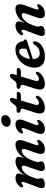

<svg xmlns="http://www.w3.org/2000/svg" viewBox="1187 -1937 762 3176"><g transform="rotate(-90 1568.0 -349.0)"><path d="M340.5 -108 405 -291Q419.5 -332.5 415 -351.2Q410.5 -370 386.5 -370Q361.5 -370 331.8 -350.2Q302 -330.5 274.2 -292.8Q246.5 -255 227 -201.5Q211.5 -159 205 -138Q198.5 -117 198.5 -103.5Q198.5 -89 203.5 -76.8Q208.5 -64.5 208.5 -48.5Q208.5 -21 178.2 -4.5Q148 12 95.5 12Q54.5 12 46.2 -20Q38 -52 60 -106.5L135 -305Q150 -343 147.2 -358Q144.5 -373 130.5 -373Q117 -373 96 -356.5Q76.5 -343 64.5 -349.5Q56.5 -354.5 56.2 -366.2Q56 -378 65 -393Q87 -429.5 127.8 -451.8Q168.5 -474 215.5 -474Q286 -474 286 -419.5Q286 -398.5 275.2 -373.5Q264.5 -348.5 251 -317.5Q306 -402.5 368.5 -438.2Q431 -474 485 -474Q563 -474 561.5 -416Q561 -396.5 553.5 -374.8Q546 -353 535 -327.5Q587.5 -405 648 -439.5Q708.5 -474 761.5 -474Q805 -474 823 -452.5Q841 -431 839 -394.8Q837 -358.5 820.5 -314L765 -159Q751.5 -123 754 -107.5Q756.5 -92 770.5 -92Q784.5 -92 803.5 -107.5Q821.5 -121 832.5 -114Q849.5 -103 832 -70Q812.5 -33.5 774 -10.8Q735.5 12 687 12Q626.5 12 614.5 -26.5Q602.5 -65 625 -129L681.5 -290.5Q710 -370 662.5 -370Q638 -370 608.2 -350Q578.5 -330 550 -290.5Q521.5 -251 501.5 -193.5Q487 -154 481.2 -134.8Q475.5 -115.5 475.5 -104.5Q475.5 -89.5 481 -77Q486.5 -64.5 486 -49Q486 -21 458 -4.5Q430 12 384 12Q353 12 340 -4.5Q327 -21 328 -48.2Q329 -75.5 340.5 -108Z M1138.5 -553.5Q1098.5 -553.5 1077.8 -573.5Q1057 -593.5 1058.5 -622.5Q1061 -657 1092.2 -683.8Q1123.5 -710.5 1174 -710.5Q1215 -710.5 1234 -689.5Q1253 -668.5 1251 -638.5Q1249 -603 1218 -578.2Q1187 -553.5 1138.5 -553.5ZM1096.5 -157Q1083 -121 1085.8 -106.2Q1088.5 -91.5 1103 -91.5Q1115.5 -91.5 1136 -107.5Q1154 -121 1165 -114Q1182 -103 1164.5 -70Q1145 -34 1106.2 -11Q1067.5 12 1019.5 12Q962 12 946.5 -25Q931 -62 956.5 -126L1025.5 -305Q1041 -343.5 1038 -358.2Q1035 -373 1020.5 -373Q1007.5 -373 986.5 -356.5Q967 -343 955 -349.5Q947 -354.5 946.8 -366.2Q946.5 -378 955.5 -393Q976 -427.5 1015.8 -450.8Q1055.5 -474 1101.5 -474Q1154 -474 1171.8 -437.2Q1189.5 -400.5 1162 -329.5Z M1342 -385 1311 -394Q1289.5 -404 1289.5 -424.5Q1289.5 -438.5 1300.5 -446.8Q1311.5 -455 1330.5 -455H1361Q1391.5 -455 1415 -481.5L1466 -545Q1474.5 -555 1484.2 -560.2Q1494 -565.5 1507 -565.5Q1536 -565.5 1536 -538.5Q1536 -520 1525.5 -485.5L1515.5 -452.5H1612Q1636 -452.5 1636 -429.5Q1636 -408.5 1619.8 -396.5Q1603.5 -384.5 1576.5 -384.5H1495L1430 -171.5Q1414.5 -120.5 1422 -103.2Q1429.5 -86 1455 -86Q1492.5 -86 1528 -123Q1543.5 -137.5 1554.5 -137.5Q1573.5 -137.5 1572 -116Q1570.5 -90 1542.8 -60.2Q1515 -30.5 1469 -9.5Q1423 11.5 1367.5 11.5Q1240 11.5 1294.5 -152.5L1348.5 -322.5Q1358 -352 1357 -365.2Q1356 -378.5 1342 -385Z M1738.5 -385 1707.5 -394Q1686 -404 1686 -424.5Q1686 -438.5 1697 -446.8Q1708 -455 1727 -455H1757.5Q1788 -455 1811.5 -481.5L1862.5 -545Q1871 -555 1880.8 -560.2Q1890.5 -565.5 1903.5 -565.5Q1932.5 -565.5 1932.5 -538.5Q1932.5 -520 1922 -485.5L1912 -452.5H2008.5Q2032.5 -452.5 2032.5 -429.5Q2032.5 -408.5 2016.2 -396.5Q2000 -384.5 1973 -384.5H1891.5L1826.5 -171.5Q1811 -120.5 1818.5 -103.2Q1826 -86 1851.5 -86Q1889 -86 1924.5 -123Q1940 -137.5 1951 -137.5Q1970 -137.5 1968.5 -116Q1967 -90 1939.2 -60.2Q1911.5 -30.5 1865.5 -9.5Q1819.5 11.5 1764 11.5Q1636.5 11.5 1691 -152.5L1745 -322.5Q1754.5 -352 1753.5 -365.2Q1752.5 -378.5 1738.5 -385Z M2472 -148Q2467.5 -109 2436.5 -72.2Q2405.5 -35.5 2350.2 -11.8Q2295 12 2217.5 12Q2120 12 2076.2 -38.8Q2032.5 -89.5 2038 -174.5Q2042 -235.5 2066.5 -289.5Q2091 -343.5 2131.5 -385Q2172 -426.5 2224.8 -450.2Q2277.5 -474 2337.5 -474Q2402 -474 2433.8 -440.8Q2465.5 -407.5 2472.5 -357.5Q2476 -337 2487 -335Q2503.5 -332.5 2503.5 -315.5Q2503.5 -304 2495 -294Q2486.5 -284 2464 -277.5Q2439 -269.5 2403 -258Q2367 -246.5 2326.8 -233.8Q2286.5 -221 2247.5 -208.5Q2208.5 -196 2178 -186Q2179.5 -129 2205.2 -100.8Q2231 -72.5 2275 -72.5Q2318 -72.5 2354.8 -94.8Q2391.5 -117 2413 -157Q2424.5 -171.5 2432.5 -177Q2440.5 -182.5 2451 -182.5Q2477 -182 2472 -148ZM2305 -414Q2280 -414 2253.8 -390.2Q2227.5 -366.5 2207.2 -325.8Q2187 -285 2180.5 -233.5Q2219.5 -247 2265.5 -262.8Q2311.5 -278.5 2346 -291Q2352.5 -315.5 2352.5 -350.5Q2352.5 -379.5 2340 -396.8Q2327.5 -414 2305 -414Z M2581.5 -349.5Q2573.5 -354.5 2573.2 -366.2Q2573 -378 2582 -393Q2604 -429.5 2645 -451.8Q2686 -474 2732.5 -474Q2803 -474 2803 -419.5Q2803 -401 2793.5 -377Q2784 -353 2770 -320.5Q2826.5 -405.5 2889.5 -439.8Q2952.5 -474 3006 -474Q3072 -474 3082.5 -429.5Q3093 -385 3066 -312.5L3009 -155.5Q2996.5 -121.5 2999 -106.8Q3001.5 -92 3015.5 -92Q3029.5 -92 3049 -107.5Q3066.5 -121 3077.5 -114Q3094.5 -103 3077 -70Q3057.5 -33 3018.8 -10.5Q2980 12 2932 12Q2873.5 12 2859.8 -24.8Q2846 -61.5 2868.5 -124.5L2926.5 -288.5Q2942 -331.5 2937.5 -350.8Q2933 -370 2907 -370Q2882 -370 2851 -349.8Q2820 -329.5 2791 -291Q2762 -252.5 2743 -197.5Q2728 -156 2722 -136.2Q2716 -116.5 2716 -103.5Q2716 -89.5 2720.8 -76.8Q2725.5 -64 2725.5 -48Q2725.5 -20.5 2695.2 -4.2Q2665 12 2613 12Q2573 12 2563.8 -18.8Q2554.5 -49.5 2576.5 -104.5L2652 -305Q2667 -343.5 2664.2 -358.2Q2661.5 -373 2647 -373Q2634 -373 2613 -356.5Q2593.5 -343 2581.5 -349.5Z"/></g></svg>

Font: Fraunces 9pt Soft SemiBold
Style: Italic
Weight: 600
Italic angle: -16°
Version: Version 1.000;[b76b70a41]